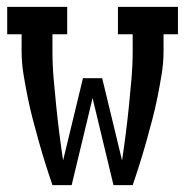

<svg xmlns="http://www.w3.org/2000/svg" viewBox="-20 -540 540 560"><path d="M133 0Q122 -32 112 -64Q102 -96 93 -128Q84 -160 75.5 -192.5Q67 -225 60.5 -257.5Q54 -290 48.5 -323.5Q43 -357 43 -390V-440H1V-520H176V-440H133V-390Q133 -350 136.5 -310Q140 -270 144 -230.5Q148 -191 153 -151.5Q158 -112 164 -72L222 -312H278L336 -72Q342 -112 347 -151.5Q352 -191 356 -230.5Q360 -270 363.5 -310Q367 -350 367 -390V-440H324V-520H499V-440H457V-390Q457 -357 451.5 -323.5Q446 -290 439.5 -257.5Q433 -225 424.5 -192.5Q416 -160 407 -128Q398 -96 388 -64Q378 -32 367 0H311L250 -254L189 0Z"/></svg>

Font: Iosevka Curly Slab Medium
Style: Regular
Weight: 500
Monospace: yes
Designer: Belleve Invis
Foundry: Belleve Invis
Version: Version 22.1.2; ttfautohint (v1.8.4)